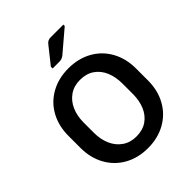

<svg xmlns="http://www.w3.org/2000/svg" viewBox="-265 -1115 1278 1278"><g transform="rotate(-45 374.0 -476.0)"><path d="M56.6 -304.7V-417Q56.6 -510.7 96.4 -583.3Q136.2 -655.8 208.5 -696Q280.8 -736.3 374 -736.3Q467.3 -736.3 539.6 -696Q611.8 -655.8 651.9 -583Q691.9 -510.3 691.9 -417V-304.7Q691.9 -211.4 651.9 -138.9Q611.8 -66.4 539.6 -25.9Q467.3 14.6 374 14.6Q280.8 14.6 208.7 -25.9Q136.7 -66.4 96.7 -138.9Q56.6 -211.4 56.6 -304.7ZM557.1 -312.5V-409.7Q557.1 -472.2 536.4 -521.5Q515.6 -570.8 474.6 -599.1Q433.6 -627.4 374 -627.4Q317.4 -627.4 275.9 -598.9Q234.4 -570.3 212.6 -520.8Q190.9 -471.2 190.9 -409.7V-312.5Q190.9 -251 212.6 -201.4Q234.4 -151.9 275.9 -123.3Q317.4 -94.7 374 -94.7Q433.6 -94.7 474.6 -123Q515.6 -151.4 536.4 -200.7Q557.1 -250 557.1 -312.5ZM299.3 -826.2 394.5 -945.8Q403.3 -956.5 413.6 -961.2Q423.8 -965.8 437.5 -965.8H556.2V-952.6L405.8 -824.7Q395.5 -816.9 385.3 -813.2Q375 -809.6 362.3 -809.6H299.3Z"/></g></svg>

Font: Lycee Sans SemiBold
Style: Regular
Weight: 600
Designer: Justin Alvin
Foundry: Alkove Design
Version: Version 1.030